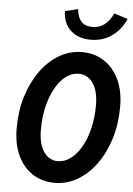

<svg xmlns="http://www.w3.org/2000/svg" viewBox="-62 -988 724 1045"><g transform="rotate(5 300.0 -465.5)"><path d="M276 11Q208 11 156 -22.5Q104 -56 74.5 -118.5Q45 -181 45 -268Q45 -362 70 -442.5Q95 -523 139 -583.5Q183 -644 240.5 -677.5Q298 -711 365 -711Q432 -711 484 -677.5Q536 -644 566 -581.5Q596 -519 596 -432Q596 -338 571 -257.5Q546 -177 502 -116.5Q458 -56 400 -22.5Q342 11 276 11ZM283 -108Q320 -108 353 -132.5Q386 -157 411 -200.5Q436 -244 450 -302.5Q464 -361 464 -428Q464 -507 434.5 -549.5Q405 -592 355 -592Q319 -592 286.5 -567.5Q254 -543 229.5 -499.5Q205 -456 191 -398Q177 -340 177 -272Q177 -194 206 -151Q235 -108 283 -108ZM404 -782Q336 -782 294.5 -820Q253 -858 251 -925L322 -942Q326 -897 347 -874.5Q368 -852 408 -852Q481 -852 520 -936L595 -912Q567 -850 517.5 -816Q468 -782 404 -782Z"/></g></svg>

Font: Red Hat Mono SemiBold
Style: Italic
Weight: 600
Italic angle: -12°
Monospace: yes
Designer: Pentagram, MCKL
Foundry: MCKL
Version: Version 1.030